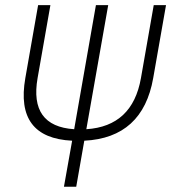

<svg xmlns="http://www.w3.org/2000/svg" viewBox="-20 -713 654 733"><path d="M263.2 -219.7 346.2 -693.4H393.1L309.6 -219.7Q485.8 -231 518.1 -415L566.9 -693.4H613.8L564.9 -415Q524.9 -187 301.8 -175.8L271 0H224.1L255.4 -175.8Q36.6 -186.5 76.7 -415L125.5 -693.4H172.4L123.5 -415Q91.3 -231 263.2 -219.7Z"/></svg>

Font: Cascadia Code NF ExtraLight
Style: Italic
Weight: 200
Italic angle: -10°
Monospace: yes
Designer: Aaron Bell
Foundry: Saja Typeworks
Version: Version 2404.023; ttfautohint (v1.8.4)